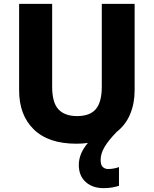

<svg xmlns="http://www.w3.org/2000/svg" viewBox="-20 -734 796 994"><path d="M501 94Q501 120 512 130.5Q523 141 540 141Q555 141 570.5 138Q586 135 596 131V228Q580 233 560.5 236.5Q541 240 516 240Q459 240 423.5 208Q388 176 388 120Q388 61 435 6Q407 10 375 10Q231 10 155 -64Q79 -138 79 -266V-714H250V-285Q250 -203 282.5 -168Q315 -133 379 -133Q446 -133 476.5 -169.5Q507 -206 507 -286V-714H677V-267Q677 -199 654 -143.5Q631 -88 584 -51Q542 -8 521.5 26.5Q501 61 501 94Z"/></svg>

Font: Noto Sans ExtraBold
Style: Regular
Weight: 800
Designer: Monotype Design Team
Foundry: Monotype Imaging Inc.
Version: Version 2.007